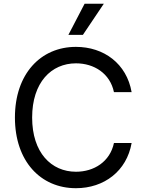

<svg xmlns="http://www.w3.org/2000/svg" viewBox="-20 -985 769 1015"><path d="M582.4 -497.9H675.8C649.5 -648.4 529.5 -737.2 381.4 -737.2C195 -737.2 58.9 -594.5 58.9 -363.6C58.9 -132.8 194.6 9.9 381.4 9.9C530.9 9.9 649.9 -81 675.8 -229H582.4C561.4 -130 476.9 -77.1 381.7 -77.1C251.4 -77.1 149.9 -177.6 149.9 -363.6C149.9 -549.4 251.1 -650.2 381.7 -650.2C477.3 -650.2 561.8 -596.9 582.4 -497.9ZM341.6 -800.8H418.3L528.8 -965.2H427.2Z"/></svg>

Font: Margiela Sans Text
Style: Regular
Weight: 400
Designer: Stefan Endress, Andreas Faust
Version: Version 1.100;FEAKit 1.0